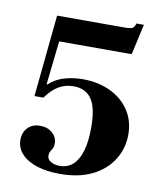

<svg xmlns="http://www.w3.org/2000/svg" viewBox="-79 -752 716 829"><g transform="rotate(10 278.5 -337.5)"><path d="M239 11Q183 11 139.5 -2.5Q96 -16 71 -42.5Q46 -69 46 -104Q46 -137 66 -158Q86 -179 120 -179Q152 -179 173.5 -160.5Q195 -142 195 -114Q195 -101 190.5 -92.5Q186 -84 181.5 -77Q177 -70 177 -59Q177 -42 193.5 -32.5Q210 -23 232 -23Q267 -23 290.5 -44.5Q314 -66 326 -107.5Q338 -149 338 -208Q338 -297 311.5 -334.5Q285 -372 233 -372Q196 -372 167 -354.5Q138 -337 112 -301H73L109 -660H406Q429 -660 438.5 -664.5Q448 -669 452 -686H485L455 -552H137L116 -361L118 -359Q148 -387 187 -398Q226 -409 266 -409Q334 -409 387 -384Q440 -359 470.5 -313.5Q501 -268 501 -207Q501 -147 470 -97Q439 -47 380.5 -18Q322 11 239 11Z"/></g></svg>

Font: Frank Ruhl Libre ExtraBold
Style: Regular
Weight: 800
Designer: Yanek Iontef
Foundry: Fontef
Version: Version 6.003;gftools[0.9.30]